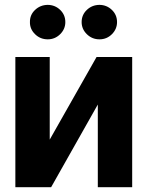

<svg xmlns="http://www.w3.org/2000/svg" viewBox="-20 -785 619 805"><path d="M188.5 -545.9V-199.7L384.8 -545.9H534.2V0H390.1V-346.7L194.3 0H44.4V-545.9ZM180.2 -620.1Q148.9 -620.1 127 -641.6Q105 -663.1 105.5 -692.4Q105 -722.7 127 -743.4Q148.9 -764.2 180.2 -764.6Q210.9 -764.2 232.4 -743.4Q253.9 -722.7 253.9 -692.4Q253.9 -663.1 232.2 -641.6Q210.4 -620.1 180.2 -620.1ZM322.3 -692.4Q322.3 -722.7 344 -743.4Q365.7 -764.2 397 -764.6Q427.7 -764.2 449.2 -743.4Q470.7 -722.7 470.7 -692.4Q470.7 -663.1 449.2 -641.6Q427.7 -620.1 397 -620.1Q366.2 -620.1 344.2 -641.6Q322.3 -663.1 322.3 -692.4Z"/></svg>

Font: Inter Tight Stencil
Style: Bold
Weight: 700
Designer: Rasmus Andersson
Foundry: rsms
Version: Version 3.004;Glyphs 3.1.2 (3151)